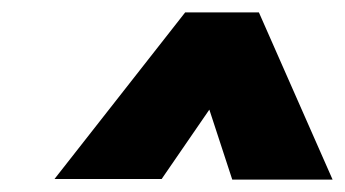

<svg xmlns="http://www.w3.org/2000/svg" viewBox="-20 -730 557 310"><path d="M318 -553 355 -440H517L398 -710H279L68 -441H241Z"/></svg>

Font: Jost Black
Style: Italic
Weight: 900
Italic angle: -5°
Version: Version 3.710